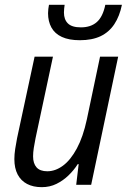

<svg xmlns="http://www.w3.org/2000/svg" viewBox="-20 -772 532 802"><path d="M154.3 9.8Q118.7 9.8 93 -3.7Q67.4 -17.1 53.7 -43.2Q40 -69.3 40 -107.4Q40 -127.4 43.5 -150.1Q46.9 -172.9 51.3 -194.8L124.5 -535.2H201.2L128.4 -194.3Q124 -172.9 121.1 -153.8Q118.2 -134.8 118.2 -118.7Q118.2 -89.4 132.6 -73Q147 -56.6 177.7 -56.6Q211.4 -56.6 243.2 -80.1Q274.9 -103.5 301 -151.9Q327.1 -200.2 342.8 -273.4L397.9 -535.2H473.6L360.8 0H298.3L308.6 -86.4H304.7Q288.6 -61 266.1 -39.3Q243.7 -17.6 215.8 -3.9Q188 9.8 154.3 9.8ZM313.5 -604Q268.1 -604 238.5 -617.7Q209 -631.3 194.8 -657Q180.7 -682.6 180.7 -716.8Q180.7 -725.1 181.9 -735.1Q183.1 -745.1 184.6 -752H250Q249 -744.1 248 -736.1Q247.1 -728 247.1 -719.7Q247.1 -690.4 263.7 -674.1Q280.3 -657.7 317.9 -657.7Q359.4 -657.7 384.5 -679.9Q409.7 -702.1 419.9 -752H489.3Q479.5 -704.1 457.5 -670.9Q435.5 -637.7 400.1 -620.8Q364.7 -604 313.5 -604Z"/></svg>

Font: Open Sans SemiCondensed
Style: Italic
Weight: 400
Width: 4
Italic angle: -12°
Designer: Monotype Design Team
Foundry: Monotype Imaging Inc.
Version: Version 3.000